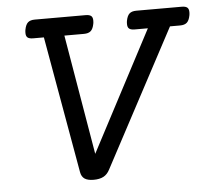

<svg xmlns="http://www.w3.org/2000/svg" viewBox="-46 -629 750 688"><g transform="rotate(-5 329.0 -285.0)"><path d="M657.7 -558.1Q657.7 -550.8 656.7 -546.4Q653.3 -528.3 645 -520.8Q636.7 -513.2 620.1 -513.2H584L321.8 -21Q313 -3.9 299.1 3.4Q285.2 10.7 263.7 10.7Q242.7 10.7 231.4 3.2Q220.2 -4.4 217.3 -21L130.4 -513.2H91.8Q78.1 -513.2 72 -518.1Q65.9 -522.9 65.9 -534.7Q65.9 -542 66.9 -546.4Q70.3 -564.5 78.6 -572Q86.9 -579.6 103.5 -579.6H286.1Q299.8 -579.6 305.9 -574.7Q312 -569.8 312 -558.1Q312 -550.8 311 -546.4Q307.6 -528.3 299.3 -520.8Q291 -513.2 274.4 -513.2H204.1L277.3 -81.5L504.4 -513.2H457Q443.4 -513.2 437.3 -518.1Q431.2 -522.9 431.2 -534.7Q431.2 -542 432.1 -546.4Q435.5 -564.5 443.8 -572Q452.1 -579.6 468.8 -579.6H631.8Q645.5 -579.6 651.6 -574.7Q657.7 -569.8 657.7 -558.1Z"/></g></svg>

Font: Courier Prime
Style: Italic
Weight: 400
Italic angle: -10°
Designer: Alan Dague-Greene
Foundry: Quote-Unquote Apps
Version: Version 3.018